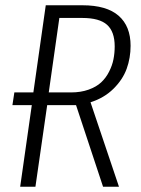

<svg xmlns="http://www.w3.org/2000/svg" viewBox="-20 -705 532 725"><path d="M473.1 -532.2Q473.1 -486.3 458.3 -445.3Q443.4 -404.3 408.2 -369.6Q373 -335 321.8 -318.8L429.2 0H369.1L267.1 -308.1H158.2L113.8 0H56.2L100.1 -308.1H26.9L34.2 -356H106L152.8 -685.1H291Q382.8 -685.1 428 -645.5Q473.1 -606 473.1 -532.2ZM248 -356Q285.2 -356 314.5 -366.5Q343.8 -377 361.8 -393.8Q379.9 -410.6 391.8 -434.1Q403.8 -457.5 408.4 -481Q413.1 -504.4 413.1 -529.8Q413.1 -585.4 384.3 -611.3Q355.5 -637.2 291 -637.2H204.1L164.1 -356Z"/></svg>

Font: Fira Sans Compressed Light
Style: Italic
Weight: 300
Width: 3
Italic angle: -8°
Designer: Carrois Corporate & Edenspiekermann AG
Foundry: Carrois Corporate GbR & Edenspiekermann AG
Version: Version 4.203;PS 004.203;hotconv 1.0.88;makeotf.lib2.5.64775